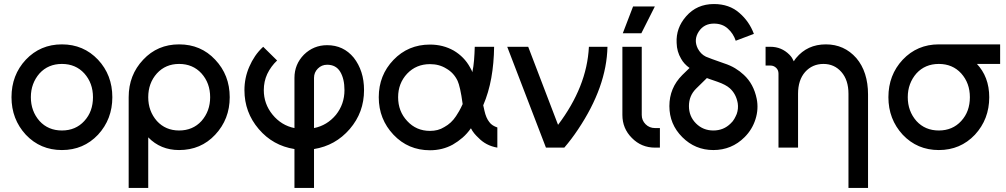

<svg xmlns="http://www.w3.org/2000/svg" viewBox="-20 -732 4986 952"><path d="M287 -512Q180 -512 108 -436Q37 -360 37 -250Q37 -141 108 -64Q180 12 287 12Q394 12 466 -64Q537 -141 537 -250Q537 -360 466 -436Q394 -512 287 -512ZM287 -415Q355 -415 398 -368Q441 -320 441 -250Q441 -215 430.5 -185.5Q420 -156 398 -132Q355 -85 287 -85Q219 -85 176 -132Q133 -181 133 -250Q133 -285 144 -314.5Q155 -344 176 -368Q219 -415 287 -415Z M868 -415Q936 -415 979 -368Q1022 -320 1022 -250Q1022 -181 979 -132Q936 -85 868 -85Q801 -85 758 -132Q715 -181 715 -250Q715 -320 758 -368Q801 -415 868 -415ZM868 -512Q761 -512 690 -436Q618 -360 618 -250V200H715V-51Q776 12 868 12Q976 12 1047 -64Q1119 -141 1119 -250Q1119 -360 1047 -436Q976 -512 868 -512Z M1602 -508Q1535 -508 1487 -461Q1440 -413 1440 -346V-97Q1375 -110 1331 -164Q1288 -217 1288 -285Q1288 -328 1305 -365Q1314 -384 1326.5 -401Q1339 -418 1354 -432L1285 -500Q1262 -479 1245 -454Q1228 -429 1216 -401Q1192 -346 1192 -285Q1192 -175 1263 -92Q1333 -10 1440 7V200H1537V7Q1643 -10 1714 -92Q1750 -134 1767.5 -182Q1785 -230 1785 -285Q1785 -334 1772 -374Q1759 -414 1734 -446Q1683 -508 1602 -508ZM1602 -411Q1646 -411 1667 -376Q1688 -341 1688 -285Q1688 -216 1646 -163Q1602 -110 1537 -97V-346Q1537 -373 1556 -392Q1575 -411 1602 -411Z M2112 -511Q2004 -511 1931 -435Q1858 -359 1858 -250Q1858 -195 1876.5 -148.5Q1895 -102 1931 -64Q2004 13 2112 13Q2174 13 2225 -15Q2251 -30 2273.5 -49.5Q2296 -69 2315 -96Q2322 -82 2331.5 -70.5Q2341 -59 2352 -49Q2370 -30 2393.5 -17.5Q2417 -5 2446 0V-100Q2434 -104 2423.5 -110.5Q2413 -117 2406 -127Q2398 -137 2392 -151Q2386 -165 2382 -183Q2381 -188 2379.5 -194.5Q2378 -201 2376 -210Q2403 -273 2416 -345.5Q2429 -418 2430 -500H2334Q2333 -465 2330.5 -433.5Q2328 -402 2322 -374Q2320 -381 2316.5 -387Q2313 -393 2310 -399Q2282 -450 2230 -481Q2177 -511 2112 -511ZM2112 -414Q2158 -414 2193 -392Q2230 -371 2249 -331Q2255 -318 2261.5 -289.5Q2268 -261 2274 -216Q2265 -196 2256.5 -181Q2248 -166 2241 -156Q2218 -121 2183 -102Q2167 -92 2149.5 -87.5Q2132 -83 2112 -83Q2044 -83 1999 -132Q1954 -180 1954 -250Q1954 -319 1999 -367Q2044 -414 2112 -414Z M2495 -500 2687 0H2778Q2796 -21 2813 -43.5Q2830 -66 2846 -90Q2988 -302 2992 -500H2900Q2895 -400 2856.5 -303.5Q2818 -207 2747 -113L2599 -500Z M3066 -500V-162Q3066 -95 3113 -48Q3160 0 3228 0H3252V-97H3228Q3200 -97 3181 -116Q3162 -135 3162 -162V-500ZM3068 -567H3160L3227 -700H3119Z M3520 -712Q3435 -712 3382 -651Q3331 -593 3335 -519Q3336 -476 3357 -441Q3364 -428 3374.5 -416.5Q3385 -405 3399 -395L3363 -360Q3299 -296 3299 -206Q3299 -116 3363 -52Q3427 12 3517 12Q3608 12 3672 -52Q3710 -90 3726 -141Q3734 -166 3735.5 -191.5Q3737 -217 3732 -242Q3717 -316 3668 -361Q3649 -379 3625 -393.5Q3601 -408 3570 -418Q3533 -431 3511 -439Q3489 -447 3480 -451Q3466 -458 3456.5 -468Q3447 -478 3440 -491Q3418 -535 3445 -576Q3471 -615 3520 -615Q3562 -615 3589 -590Q3616 -566 3628 -530L3718 -564Q3695 -626 3646 -668Q3596 -712 3520 -712ZM3485 -345Q3491 -343 3498.5 -340Q3506 -337 3516 -334Q3525 -331 3530.5 -329Q3536 -327 3539 -326Q3579 -312 3599 -294Q3630 -266 3638 -220Q3642 -193 3633 -167Q3628 -155 3621 -142.5Q3614 -130 3603 -120Q3568 -85 3517 -85Q3466 -85 3431 -120Q3396 -155 3396 -206Q3396 -257 3431 -292Z M4284 200V-264Q4284 -319 4269.5 -364.5Q4255 -410 4226 -444Q4166 -512 4075 -512Q3983 -512 3927 -444Q3924 -440 3921 -436Q3918 -432 3916 -428Q3912 -437 3907 -445Q3902 -453 3894 -461Q3855 -500 3800 -500H3776V-407H3800Q3817 -407 3829 -395Q3840 -384 3840 -367V0H3872H3922H3937V-267Q3937 -335 3972 -375Q4008 -415 4063 -415Q4117 -415 4152 -375Q4187 -335 4187 -267V200Z M4635 -512Q4528 -512 4456 -436Q4385 -360 4385 -250Q4385 -141 4456 -64Q4528 12 4635 12Q4742 12 4814 -64Q4885 -141 4885 -250Q4885 -275 4881 -298.5Q4877 -322 4869 -343Q4861 -364 4849.5 -382Q4838 -400 4824 -415H4939V-512ZM4635 -415Q4703 -415 4746 -368Q4789 -320 4789 -250Q4789 -215 4778.5 -185.5Q4768 -156 4746 -132Q4703 -85 4635 -85Q4567 -85 4524 -132Q4481 -181 4481 -250Q4481 -285 4492 -314.5Q4503 -344 4524 -368Q4567 -415 4635 -415Z"/></svg>

Font: Unageo
Style: Medium
Weight: 500
Designer: Richard Sepsi
Foundry: Richard Sepsi
Version: Version 2.000